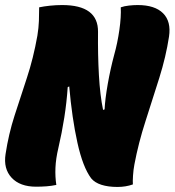

<svg xmlns="http://www.w3.org/2000/svg" viewBox="-26 -730 691 760"><path d="M197 2Q178 6 158 7.5Q138 9 117 9Q53 9 20 -26.5Q-13 -62 -4 -120Q8 -199 31.5 -272Q55 -345 80.5 -422Q106 -499 122 -589Q127 -620 128 -647Q129 -674 129 -701Q148 -705 172 -707.5Q196 -710 220 -710Q363 -710 362 -604Q361 -513 365.5 -433Q370 -353 382 -295L388 -297Q390 -338 400.5 -397.5Q411 -457 426 -513Q439 -559 446.5 -611.5Q454 -664 452 -701Q466 -706 484.5 -708Q503 -710 519 -710Q587 -710 619.5 -677.5Q652 -645 643 -585Q631 -506 604.5 -421.5Q578 -337 550 -250.5Q522 -164 506 -79Q502 -58 500.5 -34.5Q499 -11 500 0Q472 10 439 10Q402 10 375.5 1.5Q349 -7 335 -24Q302 -68 280.5 -165Q259 -262 248 -388L242 -385Q238 -325 228.5 -264.5Q219 -204 205 -144Q195 -102 193.5 -66Q192 -30 197 2Z"/></svg>

Font: Recursive Mn Csl St XBk
Style: Italic
Weight: 1000
Italic angle: -15°
Monospace: yes
Version: Version 1.079;hotconv 1.0.112;makeotfexe 2.5.65598; ttfautoh